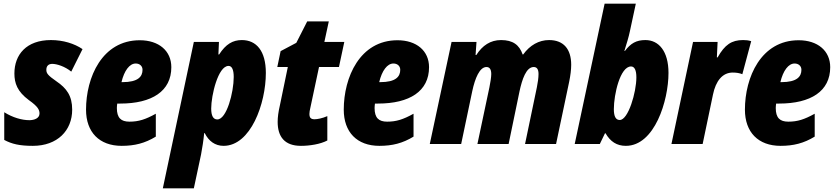

<svg xmlns="http://www.w3.org/2000/svg" viewBox="-20 -780 4527 1040"><path d="M158 10C291 10 371 -73 371 -186C371 -261 341 -302 285 -340C239 -372 231 -383 231 -402C231 -423 243 -434 263 -434C288 -434 332 -420 366 -392L427 -514C383 -544 322 -563 256 -563C123 -563 58 -484 58 -382C58 -329 74 -284 136 -238C187 -202 194 -184 194 -165C194 -139 165 -129 139 -129C99 -129 49 -143 3 -172V-22C44 0 86 10 158 10Z M639 10C709 10 765 -4 824 -40V-164C768 -133 731 -121 681 -121C636 -121 613 -141 613 -195C613 -202 614 -211 615 -219H631C803 -219 908 -286 908 -416C908 -505 840 -562 737 -562C533 -562 446 -361 446 -186C446 -64 518 10 639 10ZM643 -335H638C653 -398 682 -436 715 -436C737 -436 752 -422 752 -402C752 -365 728 -335 643 -335Z M862 240H1030L1069 57C1076 19 1082 -17 1086 -59H1089C1110 -16 1145 10 1191 10C1338 10 1420 -219 1420 -385C1420 -504 1369 -563 1290 -563C1241 -563 1203 -541 1167 -485H1163L1166 -553H1030ZM1157 -133C1135 -133 1124 -153 1124 -192C1124 -263 1161 -423 1218 -423C1236 -423 1246 -403 1246 -363C1246 -280 1208 -133 1157 -133Z M1610 10C1658 10 1715 1 1753 -19V-151C1726 -139 1698 -134 1684 -134C1664 -134 1656 -142 1656 -163C1656 -171 1658 -184 1661 -196L1708 -417H1816L1845 -553H1737L1761 -664H1644L1585 -548L1500 -503L1482 -417H1539L1496 -209C1488 -175 1484 -145 1484 -120C1484 -40 1521 10 1610 10Z M2035 10C2105 10 2161 -4 2220 -40V-164C2164 -133 2127 -121 2077 -121C2032 -121 2009 -141 2009 -195C2009 -202 2010 -211 2011 -219H2027C2199 -219 2304 -286 2304 -416C2304 -505 2236 -562 2133 -562C1929 -562 1842 -361 1842 -186C1842 -64 1914 10 2035 10ZM2039 -335H2034C2049 -398 2078 -436 2111 -436C2133 -436 2148 -422 2148 -402C2148 -365 2124 -335 2039 -335Z M2308 0H2478L2538 -286C2553 -356 2578 -417 2615 -417C2631 -417 2641 -406 2641 -379C2641 -362 2636 -332 2631 -307L2566 0H2735L2794 -285C2808 -350 2830 -417 2871 -417C2888 -417 2897 -405 2897 -379C2897 -358 2893 -332 2888 -307L2824 0H2992L3063 -337C3070 -371 3074 -403 3074 -429C3074 -515 3032 -563 2954 -563C2899 -563 2850 -535 2814 -485H2811C2793 -537 2758 -563 2694 -563C2637 -563 2593 -534 2560 -482H2556L2561 -553H2426Z M3370 10C3526 10 3601 -235 3601 -385C3601 -503 3548 -563 3476 -563C3426 -563 3396 -545 3365 -504H3362C3373 -539 3386 -581 3392 -611L3424 -760H3255L3093 0H3229L3257 -58H3260C3286 -13 3321 10 3370 10ZM3337 -130C3315 -130 3305 -150 3305 -189C3305 -268 3339 -420 3398 -420C3417 -420 3427 -400 3427 -361C3427 -280 3383 -130 3337 -130Z M3617 0H3786L3842 -268C3857 -341 3893 -387 3949 -387C3969 -387 3987 -384 4001 -378L4049 -557C4033 -562 4019 -563 4005 -563C3943 -563 3906 -538 3867 -469H3863L3867 -553H3734Z M4208 10C4278 10 4334 -4 4393 -40V-164C4337 -133 4300 -121 4250 -121C4205 -121 4182 -141 4182 -195C4182 -202 4183 -211 4184 -219H4200C4372 -219 4477 -286 4477 -416C4477 -505 4409 -562 4306 -562C4102 -562 4015 -361 4015 -186C4015 -64 4087 10 4208 10ZM4212 -335H4207C4222 -398 4251 -436 4284 -436C4306 -436 4321 -422 4321 -402C4321 -365 4297 -335 4212 -335Z"/></svg>

Font: Noto Sans Condensed Black
Style: Italic
Weight: 900
Width: 3
Italic angle: -12°
Designer: Monotype Design Team
Foundry: Monotype Imaging Inc.
Version: Version 2.013